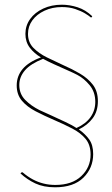

<svg xmlns="http://www.w3.org/2000/svg" viewBox="-20 -728 476 816"><path d="M214 68Q165 68 130 51.5Q95 35 67 9L70 6Q74 2 78 6Q98 23 119.5 34.5Q141 46 165 52Q189 58 215 58Q286 58 325.5 20.5Q365 -17 365 -71Q365 -112 344 -137.5Q323 -163 287.5 -181.5Q252 -200 210 -218Q168 -236 131.5 -255Q95 -274 73 -300Q51 -326 51 -365Q51 -405 76.5 -435Q102 -465 154 -484Q125 -501 106.5 -525.5Q88 -550 88 -584Q88 -619 108 -647Q128 -675 163.5 -691.5Q199 -708 243 -708Q276 -708 310 -697Q344 -686 372 -659L371 -657Q370 -656 369 -654.5Q368 -653 366 -654Q358 -661 341.5 -671Q325 -681 300 -689.5Q275 -698 243 -698Q202 -698 169 -682.5Q136 -667 117.5 -641.5Q99 -616 99 -584Q99 -548 122 -524.5Q145 -501 179.5 -484Q214 -467 247 -452Q286 -435 320 -415Q354 -395 375 -367.5Q396 -340 396 -298Q396 -255 374 -225.5Q352 -196 315 -178Q342 -159 359 -135.5Q376 -112 376 -73Q376 -14 334.5 27Q293 68 214 68ZM305 -184Q345 -202 365 -230.5Q385 -259 385 -295Q385 -337 361 -366Q337 -395 308 -410Q295 -417 266.5 -429.5Q238 -442 208.5 -455.5Q179 -469 163 -478Q110 -457 86 -429Q62 -401 62 -367Q62 -329 87 -303.5Q112 -278 148 -260Q166 -252 196.5 -238Q227 -224 258 -209.5Q289 -195 305 -184Z"/></svg>

Font: Aleo Thin
Style: Regular
Weight: 250
Designer: Alessio Laiso
Foundry: Alessio Laiso
Version: Version 2.001;gftools[0.9.29]